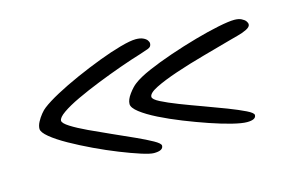

<svg xmlns="http://www.w3.org/2000/svg" viewBox="-57 -615 896 594"><g transform="rotate(-15 391.0 -317.5)"><path d="M409 -495Q423 -495 432 -491Q441 -487 445 -481.5Q449 -476 449 -471Q449 -460 437.5 -456Q426 -452 411 -447Q381 -438 343 -424.5Q305 -411 266 -395.5Q227 -380 194 -364.5Q161 -349 141 -335Q121 -321 121 -311Q121 -303 141.5 -290Q162 -277 194 -262Q226 -247 262 -231Q298 -215 330 -200.5Q362 -186 382.5 -174.5Q403 -163 403 -156Q403 -140 373 -140Q361 -140 333 -149Q305 -158 268.5 -172.5Q232 -187 194 -205Q156 -223 123 -241.5Q90 -260 70 -276.5Q50 -293 50 -304Q50 -314 56 -325.5Q62 -337 70.5 -347.5Q79 -358 86 -363Q104 -377 136.5 -394.5Q169 -412 208.5 -429.5Q248 -447 287.5 -462Q327 -477 359.5 -486Q392 -495 409 -495ZM719 -474Q733 -474 742 -469.5Q751 -465 755 -459.5Q759 -454 759 -449Q759 -441 746 -434.5Q733 -428 717 -424Q701 -420 691 -417Q648 -405 599 -391.5Q550 -378 507 -363.5Q464 -349 437 -335.5Q410 -322 410 -310Q410 -302 431.5 -291Q453 -280 486.5 -267Q520 -254 557.5 -240.5Q595 -227 628.5 -214Q662 -201 683.5 -190.5Q705 -180 705 -173Q705 -158 676 -158Q660 -158 629.5 -165.5Q599 -173 561 -186Q523 -199 484 -214.5Q445 -230 412 -246.5Q379 -263 359 -278.5Q339 -294 339 -306Q339 -320 352 -337.5Q365 -355 376 -363Q394 -377 428.5 -392Q463 -407 505.5 -421.5Q548 -436 590.5 -448Q633 -460 667.5 -467Q702 -474 719 -474Z"/></g></svg>

Font: Kalam Variable Light
Style: Regular
Weight: 300
Designer: Lipi Raval, Jonny Pinhorn
Foundry: Indian Type Foundry
Version: Version 3.000